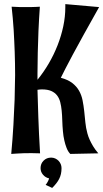

<svg xmlns="http://www.w3.org/2000/svg" viewBox="-20 -736 507 943"><path d="M176.8 17.1Q165.5 17.1 155 16.6Q144.5 16.1 133.8 16.1Q113.3 16.1 95.2 16.6Q77.1 17.1 64 18.1Q47.9 19 35.2 20Q42 -53.2 45.9 -122.6Q49.8 -191.9 51.8 -246.6Q53.7 -310.1 54.2 -367.2Q54.2 -422.9 52.2 -481Q51.3 -505.9 50 -533.4Q48.8 -561 47.1 -589.6Q45.4 -618.2 42.7 -647Q40 -675.8 37.1 -703.1Q57.6 -701.7 75.2 -701.4Q92.8 -701.2 107.9 -701.2Q123.5 -701.2 136.2 -701.4Q148.9 -701.7 157.7 -702.1Q168 -702.6 175.8 -703.1Q171.4 -642.1 168.9 -583.5Q166.5 -524.9 165.5 -478Q164.1 -423.3 164.1 -374V-344.2Q194.3 -381.3 219.5 -424.3Q244.6 -467.3 262.7 -513.4Q280.8 -559.6 290.8 -606.9Q300.8 -654.3 300.8 -700.2V-715.8L466.8 -701.2Q423.8 -625.5 392.1 -567.6Q360.4 -509.8 337.6 -467.8Q314.9 -425.8 300.8 -397.9Q286.6 -370.1 278.8 -354Q313.5 -344.7 334.7 -328.4Q356 -312 368.2 -290.5Q380.4 -269 385.5 -243.4Q390.6 -217.8 393.6 -190.4Q396.5 -163.1 399.2 -135.3Q401.9 -107.4 409.2 -81.1Q413.1 -65.9 420.4 -49.8Q426.8 -35.6 437 -18.3Q447.3 -1 462.9 17.1L325.2 20Q314 8.8 306.9 -9.8Q299.8 -28.3 295.9 -46.4Q291 -67.4 289.1 -90.8Q286.6 -117.7 285.9 -143.3Q285.2 -168.9 283 -191.9Q280.8 -214.8 275.9 -234.1Q271 -253.4 260.3 -267.3Q249.5 -281.2 231.7 -289.1Q213.9 -296.9 186 -296.9Q180.7 -296.9 175.3 -296.4Q169.9 -295.9 164.1 -294.9Q165.5 -242.2 168.2 -161.9Q170.9 -81.5 176.8 17.1ZM282.2 89.8Q282.2 105.5 279.3 118.4Q276.4 131.3 270.5 142.8Q264.6 154.3 256.1 165Q247.6 175.8 236.3 187L204.1 171.9Q207 168.9 210 164.1Q212.4 160.2 215.6 154.3Q218.8 148.4 221.2 140.1Q203.1 136.2 191.2 122.1Q179.2 107.9 179.2 89.8Q179.2 67.9 194.1 53Q209 38.1 231 38.1Q241.7 38.1 251 42.2Q260.3 46.4 267.1 53.2Q273.9 60.1 278.1 69.6Q282.2 79.1 282.2 89.8Z"/></svg>

Font: Rum Raisin
Style: Regular
Weight: 400
Designer: Astigmatic (AOETI)
Foundry: Astigmatic (AOETI)
Version: Version 1.000